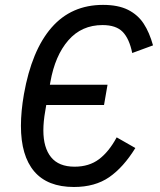

<svg xmlns="http://www.w3.org/2000/svg" viewBox="-20 -746 640 766"><path d="M63.5 -244Q63.5 -301.5 75.5 -370.5Q106.5 -545 185.5 -635.8Q264.5 -726.5 391 -726.5Q451.5 -726.5 490.8 -706.8Q530 -687 553 -652Q576 -617 590.5 -565L507.5 -534.5Q496 -591.5 469.5 -618.8Q443 -646 389 -646Q305.5 -646 252.5 -585Q199.5 -524 181 -419L179 -408H409L395 -327H164.5L160.5 -303Q153 -261 153 -226Q153 -156.5 183.8 -118.8Q214.5 -81 277.5 -81Q335.5 -81 375 -110.8Q414.5 -140.5 445.5 -198L520 -155.5Q472.5 -78.5 415.8 -39.2Q359 0 275 0Q169.5 0 116.5 -62.2Q63.5 -124.5 63.5 -244Z"/></svg>

Font: JuliaMono Medium
Style: Italic
Weight: 500
Italic angle: -9°
Monospace: yes
Designer: cormullion
Foundry: corm
Version: Version 0.054; ttfautohint (v1.8.4)